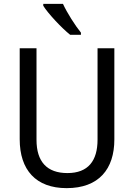

<svg xmlns="http://www.w3.org/2000/svg" viewBox="-20 -964 694 994"><path d="M306 -944H204V-934C228 -895 299 -819 343 -784H399V-795C369 -832 327 -898 306 -944ZM572 -242V-714H485V-241C485 -132 437 -68 329 -68C223 -68 169 -127 169 -240V-714H82V-243C82 -84 166 10 325 10C492 10 572 -89 572 -242Z"/></svg>

Font: Noto Sans Bengali UI SemiCondensed
Style: Regular
Weight: 400
Width: 4
Designer: Jelle Bosma - Monotype Design Team
Foundry: Monotype Imaging Inc.
Version: Version 2.003